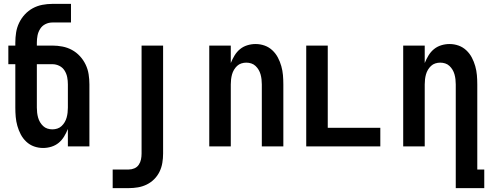

<svg xmlns="http://www.w3.org/2000/svg" viewBox="-20 -755 2540 990"><path d="M202 8Q178 8 155.5 0Q133 -8 115.5 -24.5Q98 -41 87 -62Q76 -83 69.5 -106Q63 -129 61 -152.5Q59 -176 59 -200V-424H23V-520H59V-535Q59 -561 63 -587Q67 -613 78.5 -637Q90 -661 108 -680.5Q126 -700 149 -712.5Q172 -725 198 -730Q224 -735 250 -735H346V-639H250Q231 -639 214 -630.5Q197 -622 187 -606Q177 -590 173.5 -572Q170 -554 170 -535V-520H250Q276 -520 302 -515Q328 -510 351 -497.5Q374 -485 392 -465.5Q410 -446 421.5 -422Q433 -398 437 -372Q441 -346 441 -320V0H330V-90Q322 -70 310.5 -51Q299 -32 282.5 -18.5Q266 -5 245 1.5Q224 8 202 8ZM250 -88Q263 -88 275.5 -92Q288 -96 297.5 -105Q307 -114 313.5 -125Q320 -136 323.5 -148.5Q327 -161 328.5 -174Q330 -187 330 -200V-320Q330 -339 326.5 -357Q323 -375 313 -391Q303 -407 286 -415.5Q269 -424 250 -424H170V-200Q170 -187 171.5 -174Q173 -161 176.5 -148.5Q180 -136 186.5 -125Q193 -114 202.5 -105Q212 -96 224.5 -92Q237 -88 250 -88Z M561 215V119H644Q659 119 673 113Q687 107 695.5 94.5Q704 82 707 67Q710 52 710 37V-520H821V37Q821 61 817 85Q813 109 802.5 130.5Q792 152 775 169Q758 186 736.5 196.5Q715 207 691.5 211Q668 215 644 215Z M1059 0V-520H1170V-430Q1178 -450 1189.5 -469Q1201 -488 1217.5 -501.5Q1234 -515 1255 -521.5Q1276 -528 1298 -528Q1322 -528 1344.5 -520Q1367 -512 1384.5 -495.5Q1402 -479 1413 -458Q1424 -437 1430.5 -414Q1437 -391 1439 -367.5Q1441 -344 1441 -320V0H1330V-320Q1330 -333 1328.5 -346Q1327 -359 1323.5 -371.5Q1320 -384 1313.5 -395Q1307 -406 1297.5 -415Q1288 -424 1275.5 -428Q1263 -432 1250 -432Q1237 -432 1224.5 -428Q1212 -424 1202.5 -415Q1193 -406 1186.5 -395Q1180 -384 1176.5 -371.5Q1173 -359 1171.5 -346Q1170 -333 1170 -320V0Z M1559 0V-520H1670V-96H1941V0Z M2330 215V-320Q2330 -333 2328.5 -346Q2327 -359 2323.5 -371.5Q2320 -384 2313.5 -395Q2307 -406 2297.5 -415Q2288 -424 2275.5 -428Q2263 -432 2250 -432Q2237 -432 2224.5 -428Q2212 -424 2202.5 -415Q2193 -406 2186.5 -395Q2180 -384 2176.5 -371.5Q2173 -359 2171.5 -346Q2170 -333 2170 -320V0H2059V-520H2170V-430Q2178 -450 2189.5 -469Q2201 -488 2217.5 -501.5Q2234 -515 2255 -521.5Q2276 -528 2298 -528Q2322 -528 2344.5 -520Q2367 -512 2384.5 -495.5Q2402 -479 2413 -458Q2424 -437 2430.5 -414Q2437 -391 2439 -367.5Q2441 -344 2441 -320V119H2477V215Z"/></svg>

Font: Iosevka
Style: Bold
Weight: 700
Monospace: yes
Designer: Belleve Invis
Foundry: Belleve Invis
Version: Version 32.5.0; ttfautohint (v1.8.4)